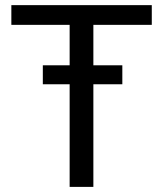

<svg xmlns="http://www.w3.org/2000/svg" viewBox="-20 -731 637 751"><path d="M458.5 -475.6V-401.4H345.2V0H252.4V-401.4H147.5V-475.6H252.4V-633.8H24.4V-710.9H573.7V-633.8H345.2V-475.6Z"/></svg>

Font: Vazirmatn UI
Style: Regular
Weight: 400
Designer: Saber Rastikerdar
Foundry: Saber Rastikerdar
Version: Version 33.003